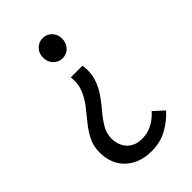

<svg xmlns="http://www.w3.org/2000/svg" viewBox="-211 -575 848 848"><g transform="rotate(-45 212.5 -151.0)"><path d="M215.2 195.9Q164.7 195.9 126.9 176.3Q89.2 156.7 68.4 121.1Q47.6 85.4 47.6 36.3Q47.6 -2.8 63.7 -34.6Q79.7 -66.3 103.1 -94.5Q126.5 -122.7 148.6 -151.3Q170.7 -180 184 -212.9Q197.3 -245.8 192.4 -287.6H265.3Q272 -241 259.9 -204.6Q247.8 -168.3 226.6 -138.5Q205.4 -108.8 182.7 -82.1Q160 -55.4 144.1 -28.2Q128.2 -1 128.2 30.7Q128.2 57.5 139 79.6Q149.8 101.6 171.2 114.5Q192.5 127.4 224.6 127.4Q258.2 127.4 287.4 111.9Q316.7 96.5 339.5 70.3L386.7 113.3Q355.4 148.3 312.5 172.1Q269.6 195.9 215.2 195.9ZM226.7 -372.3Q202.7 -372.3 184.9 -390.1Q167.2 -408 167.2 -435.8Q167.2 -463.4 184.9 -480.7Q202.7 -498.1 226.7 -498.1Q251.8 -498.1 269 -480.7Q286.3 -463.4 286.3 -435.8Q286.3 -408 269 -390.1Q251.8 -372.3 226.7 -372.3Z"/></g></svg>

Font: SourceSans3VF
Style: Regular
Weight: 200
Designer: Paul D. Hunt
Foundry: Adobe
Version: Version 3.052;hotconv 1.1.0;makeotfexe 2.6.0